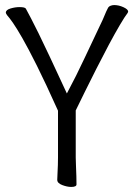

<svg xmlns="http://www.w3.org/2000/svg" viewBox="-20 -729 540 758"><path d="M209 -292Q160 -401 125.5 -470Q91 -539 68 -579Q45 -619 31 -639Q17 -659 8 -669Q3 -676 3 -679Q3 -690 21.5 -695.5Q40 -701 57 -701Q78 -701 82 -695Q91 -678 103 -655.5Q115 -633 132.5 -597Q150 -561 177 -504Q204 -447 244 -360Q282 -431 315 -502Q348 -573 376 -631Q386 -651 392.5 -667.5Q399 -684 407 -699Q410 -704 417 -706.5Q424 -709 431 -709Q449 -709 467.5 -700.5Q486 -692 486 -683Q486 -682 484 -678Q473 -664 453 -630Q433 -596 409 -551Q385 -506 360.5 -457.5Q336 -409 314.5 -365.5Q293 -322 279 -293V-107Q279 -95 280 -74Q281 -53 281.5 -33Q282 -13 282 -1Q282 9 261 9Q245 9 225.5 1.5Q206 -6 206 -19Q206 -27 207 -43.5Q208 -60 208.5 -78Q209 -96 209 -108Z"/></svg>

Font: Moon Stars Kai T HW
Style: Regular
Weight: 400
Designer: GuiWonder
Version: Version 1.101